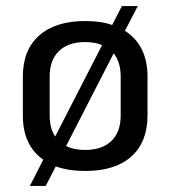

<svg xmlns="http://www.w3.org/2000/svg" viewBox="-20 -550 559 630"><path d="M464 -299V-171Q464 -84 411 -36.5Q358 11 260 11Q205 11 163 -4L130 60H78L122 -26Q55 -73 55 -171V-299Q55 -386 108.5 -433.5Q162 -481 260 -481Q312 -481 348 -468L380 -530H432L390 -449Q464 -401 464 -299ZM161 -102 315 -402Q292 -412 260 -412Q204 -412 173.5 -382.5Q143 -353 143 -299V-171Q143 -129 161 -102ZM376 -299Q376 -346 353 -375L197 -71Q222 -58 260 -58Q315 -58 345.5 -87.5Q376 -117 376 -171Z"/></svg>

Font: KoHo Medium
Style: Regular
Weight: 500
Version: Version 1.000; ttfautohint (v1.6)